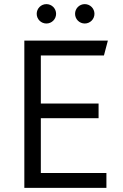

<svg xmlns="http://www.w3.org/2000/svg" viewBox="-20 -911 596 931"><path d="M98 -714V0H496V-72H178V-338H458V-409H178V-642H484L503 -714ZM205 -797C231 -797 252 -818 252 -844C252 -870 231 -891 205 -891C179 -891 158 -870 158 -844C158 -818 179 -797 205 -797ZM391 -797C417 -797 438 -818 438 -844C438 -870 417 -891 391 -891C365 -891 344 -870 344 -844C344 -818 365 -797 391 -797Z"/></svg>

Font: Frost Regular
Style: Regular
Weight: 400
Designer: Lee Frost
Foundry: Lee Frost for Ice Communication Norge AS
Version: Version 2.011;hotconv 1.0.107;makeotfexe 2.5.65593